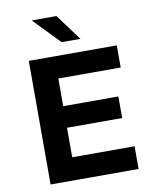

<svg xmlns="http://www.w3.org/2000/svg" viewBox="-93 -930 813 1001"><g transform="rotate(-10 313.5 -429.5)"><path d="M92.8 0V-654.3H558.6V-537.1H228.5V-120.1H558.6V0ZM171.9 -276.4V-390.6H520.5V-276.4ZM278.3 -720.7 144.5 -859.4H275.4L377.9 -720.7Z"/></g></svg>

Font: Sen
Style: Bold
Weight: 700
Designer: Kosal Sen, Philatype
Foundry: Philatype
Version: Version 2.000;gftools[0.9.31]